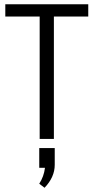

<svg xmlns="http://www.w3.org/2000/svg" viewBox="-20 -655 441 905"><path d="M234 0H167V-577H5V-635H396V-577H234ZM165 136V43H238V122Q238 180 190 230L165 211Q187 177 192 136Z"/></svg>

Font: Gemunu Libre Light
Style: Regular
Weight: 300
Designer: Puspanada Ekanayake, Sola Matas, Pathum Egodawatta, Kosala Senevirathne
Foundry: mooniak
Version: Version 1.100